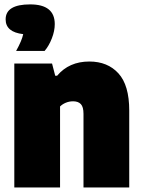

<svg xmlns="http://www.w3.org/2000/svg" viewBox="-20 -832 634 852"><path d="M43.5 -550H211L225 -496H233.5Q286.5 -559 376.5 -559Q457.5 -559 505.5 -506.5Q553.5 -454 553.5 -341.5V0H350.5V-327Q350.5 -357.5 338.8 -370Q327 -382.5 304.5 -382.5Q287.5 -382.5 272.2 -376.2Q257 -370 246.5 -359.5V0H43.5ZM223 -725Q223 -695 210.2 -662Q197.5 -629 178 -606H51.5Q77 -651.5 83 -680.5Q5 -689.5 5 -746Q5 -812.5 114 -812.5Q223 -812.5 223 -725Z"/></svg>

Font: Encode Sans SemiCondensed Black
Style: Regular
Weight: 900
Width: 4
Designer: Multiple Designers
Foundry: Impallari Type
Version: Version 2.000